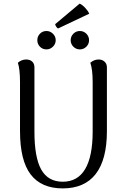

<svg xmlns="http://www.w3.org/2000/svg" viewBox="-20 -1032 698 1065"><path d="M573 -305Q573 -147 511 -67Q449 13 328 13Q209 13 150 -64.5Q91 -142 91 -305V-577Q91 -649 79 -684Q100 -702 125 -702Q146 -702 158.5 -690.5Q171 -679 171 -658V-302Q171 -158 209 -91Q247 -24 328 -24Q411 -24 452.5 -94.5Q494 -165 494 -302V-577Q494 -646 481 -684Q502 -702 527 -702Q547 -702 560 -690Q573 -678 573 -658ZM187 -809Q187 -830 201.5 -845Q216 -860 238 -860Q258 -860 273.5 -845Q289 -830 289 -809Q289 -788 273.5 -773Q258 -758 238 -758Q216 -758 201.5 -773Q187 -788 187 -809ZM372 -809Q372 -830 387 -845Q402 -860 423 -860Q444 -860 459 -845Q474 -830 474 -809Q474 -788 459 -773Q444 -758 423 -758Q402 -758 387 -773Q372 -788 372 -809ZM302 -874Q297 -876 291.5 -884.5Q286 -893 286 -898L422 -1012Q437 -1005 452.5 -988.5Q468 -972 475 -956Z"/></svg>

Font: Arima Madurai
Style: Regular
Weight: 400
Designer: Joana Correia and Natanael Gama
Foundry: NDISCOVER
Version: Version 1.020